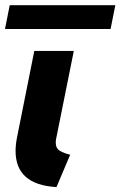

<svg xmlns="http://www.w3.org/2000/svg" viewBox="-21 -725 472 752"><path d="M40 -133.8Q40 -158.7 45.9 -188L113.3 -525.4H268.1L198.2 -178.2Q197.3 -174.3 197.3 -167Q197.3 -144 213.6 -134.3Q230 -124.5 253.9 -119.1L200.2 7.8Q40 -1.5 40 -133.8ZM17.1 -704.6H430.7L412.1 -611.3H-1.5Z"/></svg>

Font: Reddit Sans Vanilla ExtraBold
Style: Italic
Weight: 800
Italic angle: -11.25°
Designer: Stephen Hutchings
Version: Version 1.013